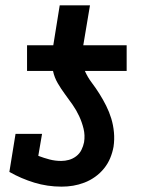

<svg xmlns="http://www.w3.org/2000/svg" viewBox="-20 -689 540 717"><path d="M210 8Q157 8 108 -7Q59 -22 15 -47L38 -189H137L123 -107Q144 -99 165 -93.5Q186 -88 209 -88Q223 -88 237.5 -92Q252 -96 264.5 -105.5Q277 -115 284 -129Q291 -143 294 -158Q298 -184 292 -208.5Q286 -233 275.5 -255.5Q265 -278 251 -298Q237 -318 222.5 -337.5Q208 -357 195.5 -378.5Q183 -400 178 -424H81V-520H179L203 -669H316L291 -520H453V-424H297Q307 -401 322.5 -380.5Q338 -360 351.5 -338.5Q365 -317 376.5 -294Q388 -271 395.5 -246.5Q403 -222 405.5 -195Q408 -168 404 -141Q400 -119 391.5 -98.5Q383 -78 368.5 -60Q354 -42 335 -28.5Q316 -15 295 -7Q274 1 253 4.5Q232 8 210 8Z"/></svg>

Font: Iosevka Gothic
Style: Bold Italic
Weight: 700
Italic angle: -9°
Monospace: yes
Designer: Belleve Invis
Foundry: Belleve Invis
Version: Version 15.5.1; ttfautohint (v1.8.4)